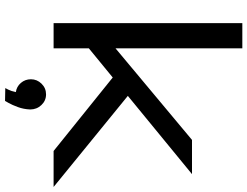

<svg xmlns="http://www.w3.org/2000/svg" viewBox="-130 -660 983 763"><g transform="rotate(90 361.5 -278.5)"><path d="M723 0H580L288 -235L172 -140V0H72V-750H172V-246L536 -550H672L361 -295ZM415 93Q414 119 405.5 142Q397 165 389 179Q381 193 381 193L330 192Q330 192 336 180.5Q342 169 346 150Q324 147 309.5 130Q295 113 295 90Q295 66 312.5 48Q330 30 355 30Q380 30 397.5 48.5Q415 67 415 93Z"/></g></svg>

Font: Bruno Ace
Style: Regular
Weight: 400
Version: Version 1.100; ttfautohint (v1.8.4.7-5d5b);gftools[0.9.27]